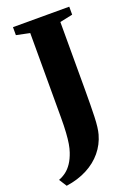

<svg xmlns="http://www.w3.org/2000/svg" viewBox="-197 -812 766 1074"><g transform="rotate(-20 186.0 -275.0)"><path d="M-24 148Q0 139 20 123.8Q40 108.5 56.2 84.2Q72.5 60 84.5 24.5Q91.5 4.5 96 -22.2Q100.5 -49 103 -87Q105.5 -125 105.5 -177.5V-679L26 -695.5V-743H361V-695.5L285 -679.5V-275Q285 -180.5 282.8 -115Q280.5 -49.5 270.5 -14.5Q255.5 40 219.5 83.5Q183.5 127 129.2 155.2Q75 183.5 5 193.5Z"/></g></svg>

Font: Merriweather 72pt Black
Style: Regular
Weight: 900
Version: Version 2.100